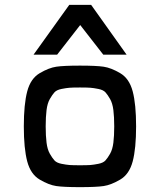

<svg xmlns="http://www.w3.org/2000/svg" viewBox="-20 -770 658 790"><path d="M118 -545 265 -750H355L501 -545H405L310 -667L215 -545ZM406.5 -4.5Q376 0 309 0Q242 0 211.5 -4.5Q181 -9 143.5 -31Q106 -53 92 -106Q78 -159 78 -250Q78 -341 92 -394Q106 -447 143.5 -469Q181 -491 211.5 -495.5Q242 -500 309 -500Q376 -500 406.5 -495.5Q437 -491 474.5 -469Q512 -447 526 -394Q540 -341 540 -250Q540 -159 526 -106Q512 -53 474.5 -31Q437 -9 406.5 -4.5ZM266.5 -91Q280 -90 309 -90Q338 -90 351.5 -91Q365 -92 385 -96Q405 -100 414 -110Q423 -120 433 -137.5Q443 -155 446.5 -183Q450 -211 450 -250Q450 -289 446.5 -317Q443 -345 433 -362.5Q423 -380 414 -390Q405 -400 385 -404Q365 -408 351.5 -409Q338 -410 309 -410Q280 -410 266.5 -409Q253 -408 233 -404Q213 -400 204 -390Q195 -380 185 -362.5Q175 -345 171.5 -317Q168 -289 168 -250Q168 -211 171.5 -183Q175 -155 185 -137.5Q195 -120 204 -110Q213 -100 233 -96Q253 -92 266.5 -91Z"/></svg>

Font: Hermit
Style: Regular
Weight: 400
Designer: Pablo Caro
Version: Version 2.000;PS 002.000;hotconv 1.0.88;makeotf.lib2.5.64775